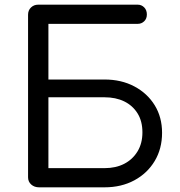

<svg xmlns="http://www.w3.org/2000/svg" viewBox="-20 -801 768 821"><path d="M147 0Q127 0 113.5 -12Q100 -24 100 -43V-738Q100 -757 112.5 -769Q125 -781 143 -781H569Q585 -781 596.5 -769.5Q608 -758 608 -739Q608 -721 596.5 -710Q585 -699 569 -699H187V-461H427Q499 -461 554.5 -431.5Q610 -402 641.5 -351Q673 -300 673 -233Q673 -165 641.5 -112.5Q610 -60 554.5 -30Q499 0 427 0ZM187 -82H427Q475 -82 511 -100.5Q547 -119 568 -153.5Q589 -188 589 -235Q589 -283 568 -316.5Q547 -350 511 -367.5Q475 -385 427 -385H187Z"/></svg>

Font: Comfortaa Medium
Style: Regular
Weight: 500
Designer: Johan Aakerlund
Foundry: Johan Aakerlund
Version: Version 3.104; ttfautohint (v1.8.1.43-b0c9)